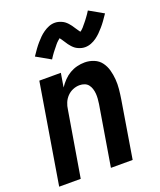

<svg xmlns="http://www.w3.org/2000/svg" viewBox="-141 -850 784 938"><g transform="rotate(-20 251.5 -380.5)"><path d="M3 0 89 -520H201L189 -448Q201 -466 216 -481.5Q231 -497 249 -507.5Q267 -518 287 -523Q307 -528 327 -528Q352 -528 375 -518.5Q398 -509 412 -490Q426 -471 432.5 -447.5Q439 -424 441 -399Q443 -374 440.5 -348.5Q438 -323 434 -298L385 0H272L324 -313Q326 -327 327 -340Q328 -353 327 -366Q326 -379 322 -391.5Q318 -404 310.5 -413.5Q303 -423 291 -427.5Q279 -432 266 -432Q248 -432 231 -425Q214 -418 201 -404.5Q188 -391 181 -374Q174 -357 172 -340L115 0ZM183 -596 109 -638Q121 -656 131.5 -670.5Q142 -685 152.5 -697Q163 -709 173 -719Q183 -729 196.5 -738.5Q210 -748 225 -754Q240 -760 256 -760Q265 -760 273.5 -758Q282 -756 291 -752Q300 -748 306.5 -743Q313 -738 319.5 -731Q326 -724 331 -717Q336 -710 340 -703.5Q344 -697 349.5 -689.5Q355 -682 359 -676Q363 -678 368.5 -683Q374 -688 377 -691.5Q380 -695 383.5 -699.5Q387 -704 391.5 -709Q396 -714 400 -719.5Q404 -725 409 -731.5Q414 -738 419 -745.5Q424 -753 429 -761L503 -719Q491 -701 480.5 -686.5Q470 -672 459.5 -660Q449 -648 439 -638Q429 -628 416 -618.5Q403 -609 387.5 -603Q372 -597 356 -597Q347 -597 338.5 -599Q330 -601 321 -605Q312 -609 305.5 -614Q299 -619 292.5 -626Q286 -633 281 -640Q276 -647 272 -653.5Q268 -660 262 -668.5Q256 -677 253 -681Q249 -678 244 -673.5Q239 -669 235.5 -665.5Q232 -662 228.5 -657.5Q225 -653 221 -648Q217 -643 212.5 -637.5Q208 -632 203 -625.5Q198 -619 193 -611.5Q188 -604 183 -596Z"/></g></svg>

Font: Iosevka SS04 Oblique
Style: Bold
Weight: 700
Italic angle: -9°
Monospace: yes
Designer: Belleve Invis
Foundry: Belleve Invis
Version: Version 19.0.0; ttfautohint (v1.8.4)